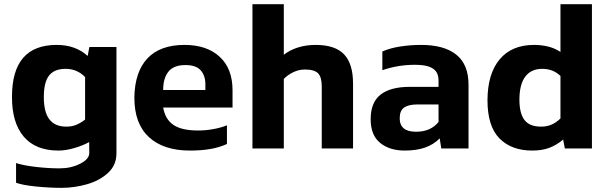

<svg xmlns="http://www.w3.org/2000/svg" viewBox="-20 -709 2904 917"><path d="M536.2 -484.4V22Q536.6 79.4 495.9 116.8Q455.2 154.1 394.8 171.2Q334.4 188.2 273.6 188.2Q216.2 188.2 152.3 181.8Q88.4 175.4 56.7 163.8V69.8Q93.6 81.7 153 88.4Q212.4 95.1 264.8 95.1Q319.3 95.1 362.9 72.9Q406.4 50.7 406.4 22L405.9 -30.5Q376.7 -14.2 335.5 -2Q294.3 10.1 258.9 10.1Q149.7 10.1 93.2 -56.7Q36.6 -123.4 37.3 -247.4Q37.3 -494.5 250.9 -494.5Q340.7 -494.5 398.7 -441.8L406.8 -484.4ZM296.5 -104.2Q324.1 -104.2 345 -113.1Q365.9 -122 386.4 -137.9V-341.1Q348 -380.2 293.4 -380.2Q239.4 -380.2 214.4 -348.3Q189.3 -316.5 189.3 -245.4Q189.3 -172.8 216.2 -138.5Q243 -104.2 296.5 -104.2Z M1063.9 -21.3V-110.6Q1036.6 -99.3 999.6 -92.5Q962.6 -85.7 926.1 -85.7Q848.1 -85.7 808.7 -112.2Q769.2 -138.7 759.3 -195.3H1090.6V-278.2Q1090.6 -381.4 1029.1 -437.9Q967.7 -494.5 861.3 -494.5Q744.8 -494.5 684.2 -430.2Q623.5 -365.9 621.7 -242.8Q621.7 -118.2 691.3 -54.1Q761 10.1 886.8 10.1Q942.2 10.1 985.8 2.4Q1029.4 -5.4 1063.9 -21.3ZM866.1 -398.3Q915.8 -398.3 938.3 -373.3Q960.9 -348.3 960.9 -305.9V-279.1H759.3Q759.3 -335.5 784.6 -367Q809.9 -398.4 866.1 -398.3Z M1335.5 0V-332.1Q1354.9 -352 1381.4 -364.5Q1407.9 -377 1435.9 -377Q1481.9 -377 1499.3 -358.7Q1516.7 -340.3 1516.7 -296.8V0H1666.2V-309Q1666.2 -404.8 1623.2 -449.6Q1580.2 -494.5 1487.7 -494.5Q1441.6 -494.5 1402.8 -482.2Q1364 -469.9 1335.5 -447.3V-688.9H1185.7V0Z M2080 -48.1 2087.6 0H2217.7V-304.2Q2217.7 -401.3 2159.3 -447.9Q2100.9 -494.5 1991.7 -494.5Q1940.6 -494.5 1891.5 -486.9Q1842.4 -479.4 1806.1 -463V-373.8Q1881.6 -399.5 1960.4 -399.5Q2002.6 -399.5 2027.3 -391.2Q2052.1 -382.8 2063.3 -366.6Q2074.5 -350.4 2074.5 -322.8V-294.2H1937Q1845 -294.2 1797.7 -257.1Q1750.3 -220.1 1750.3 -139.6Q1750.3 -63.4 1795.4 -26.7Q1840.4 10.1 1912.6 10.1Q1969.3 10.1 2010.3 -4.3Q2051.3 -18.8 2080 -48.1ZM1889 -144Q1889 -181 1910.4 -195.6Q1931.9 -210.2 1973.6 -210.1H2074.5V-126.5Q2037 -79.8 1967.1 -79.8Q1889 -79.8 1889 -144Z M2669.6 -42.6 2677.7 0H2807.1V-688.9H2656.8V-461Q2630.7 -478.4 2598.8 -486.4Q2567 -494.5 2530.5 -494.5Q2424.3 -494.5 2366.6 -425.8Q2308.9 -357.1 2308.2 -230.7Q2308.2 -106 2365.5 -47.9Q2422.9 10.1 2521.8 10.1Q2569 10.1 2603.9 -3.1Q2638.8 -16.3 2669.6 -42.6ZM2460.7 -231.9Q2460.7 -305.8 2488.7 -343Q2516.7 -380.2 2569.2 -380.2Q2596.3 -380.2 2617.5 -371.8Q2638.7 -363.3 2656.8 -346.5V-143.3Q2636.6 -123.6 2614.4 -113.9Q2592.2 -104.2 2563.9 -104.2Q2509.9 -104.2 2485.5 -135.1Q2461.1 -166.1 2460.7 -231.9Z"/></svg>

Font: Arad-FD-VF Thin
Style: Regular
Weight: 100
Designer: Mohammad Darvishi
Version: Version 1.010;September 21, 2024;FontCreator 15.0.0.2992 64-